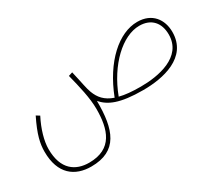

<svg xmlns="http://www.w3.org/2000/svg" viewBox="-99 -568 1210 1044"><g transform="rotate(-30 506.5 -46.5)"><path d="M221 232C386 232 427 118 425 -62C464 -17 524 13 674 13C796 13 968 -21 968 -182C968 -260 922 -325 829 -325C713 -325 589 -216 517 -29C462 -48 436 -80 420 -122C409 -150 404 -188 386 -264L361 -256C381 -177 401 -94 401 -26C401 101 368 208 221 208C138 208 66 163 66 34C66 -17 85 -83 118 -147L97 -160C51 -67 40 -15 40 35C40 176 119 232 221 232ZM828 -301C904 -301 944 -252 944 -180C944 -38 780 -10 671 -10C616 -10 573 -14 539 -23C601 -188 722 -301 828 -301Z"/></g></svg>

Font: Noto Sans Arabic UI XCn Th
Style: Regular
Weight: 100
Width: 2
Designer: Monotype Design Team, Nadine Chahine and Nizar Qandah
Foundry: Monotype Imaging Inc.
Version: Version 2.010